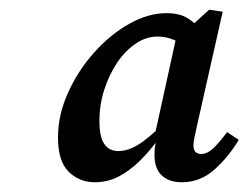

<svg xmlns="http://www.w3.org/2000/svg" viewBox="-20 -788 510 394"><path d="M175 -414Q143 -414 121 -435.5Q99 -457 99 -506Q99 -552 119.5 -597.5Q140 -643 173 -680Q206 -717 245 -739Q284 -761 322 -761Q348 -761 364.5 -751Q381 -741 398 -722L367 -687Q352 -700 336 -706.5Q320 -713 303 -713Q280 -713 258.5 -698.5Q237 -684 220.5 -659.5Q204 -635 194 -604Q184 -573 184 -540Q184 -507 194 -492.5Q204 -478 223 -478Q242 -478 263.5 -491Q285 -504 318 -537L322 -504H306Q289 -480 268 -459Q247 -438 224 -426Q201 -414 175 -414ZM353 -414Q327 -414 312 -428Q297 -442 297 -470Q297 -482 299 -493Q301 -504 303 -515L299 -517L344 -722L361 -724L409 -768L437 -764L384 -529Q381 -516 379 -506Q377 -496 377 -489Q377 -480 381.5 -476Q386 -472 393 -472Q405 -472 417 -483Q429 -494 446 -517L470 -501Q449 -466 420 -440Q391 -414 353 -414Z"/></svg>

Font: Source Serif 4 Medium
Style: Italic
Weight: 500
Italic angle: -12°
Designer: Frank Grießhammer
Foundry: Adobe Systems Incorporated
Version: Version 4.004;hotconv 1.0.116;makeotfexe 2.5.65601